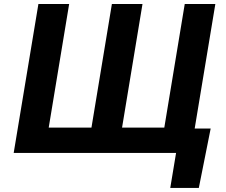

<svg xmlns="http://www.w3.org/2000/svg" viewBox="-20 -747 1104 938"><path d="M1009.2 -119 951.3 171.2H811.8L840.2 0H46.9L167.6 -727.3H317.8L218 -123.6H426.8L526.6 -727.3H676.1L576.3 -123.6H782.7L882.5 -727.3H1032L931.1 -119Z"/></svg>

Font: Karasuma Gothic
Style: Bold Italic
Weight: 700
Italic angle: 9.39998°
Designer: Rasmus Andersson / Ryoko Nishizuka
Foundry: Genbu
Version: Version 1.00